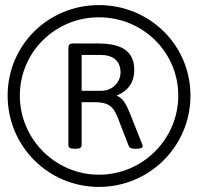

<svg xmlns="http://www.w3.org/2000/svg" viewBox="-20 -730 779 755"><path d="M369 -710C170 -710 10 -553 10 -354C10 -155 170 5 369 5C568 5 729 -155 729 -354C729 -553 568 -710 369 -710ZM369 -662C541 -662 681 -526 681 -354C681 -183 541 -43 369 -43C198 -43 58 -183 58 -354C58 -526 198 -662 369 -662ZM366 -559H267C254 -559 249 -554 249 -541V-158C249 -150 256 -145 273 -145H277C294 -145 301 -150 301 -158V-328H354C400 -328 424 -316 442 -270L487 -154C489 -149 498 -145 510 -145H516C533 -145 541 -149 541 -154C541 -156 540 -159 539 -163L493 -279C477 -318 465 -344 440 -353V-355C481 -371 508 -404 508 -455C508 -529 458 -559 366 -559ZM375 -514C422 -514 454 -493 454 -445C454 -406 421 -373 379 -373H301V-514Z"/></svg>

Font: Asap
Style: Regular
Weight: 400
Designer: Pablo Cosgaya
Foundry: Pablo Cosgaya
Version: Version 1.007;PS 001.007;hotconv 1.0.70;makeotf.lib2.5.58329